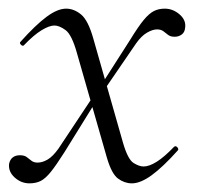

<svg xmlns="http://www.w3.org/2000/svg" viewBox="-20 -415 459 444"><path d="M285 9Q268 9 253 -2Q238 -13 227 -51L158 -292Q146 -335 131.5 -345.5Q117 -356 106 -356Q94 -356 76 -345Q58 -334 36 -311Q33 -307 28.5 -311.5Q24 -316 28 -319Q62 -357 87.5 -376Q113 -395 133 -395Q151 -395 167.5 -381.5Q184 -368 196 -325L265 -83Q276 -46 289 -38Q302 -30 312 -30Q325 -30 342.5 -41Q360 -52 382 -75Q386 -79 390 -74.5Q394 -70 391 -67Q357 -29 331 -10Q305 9 285 9ZM48 9Q29 9 14 -4.5Q-1 -18 1 -36Q3 -46 9.5 -51Q16 -56 26 -56Q36 -56 41.5 -52Q47 -48 52.5 -43.5Q58 -39 67 -39Q78 -39 90 -46Q102 -53 115 -71L196 -193L204 -184L129 -63Q110 -33 97.5 -17.5Q85 -2 74 3.5Q63 9 48 9ZM208 -188 201 -198 281 -323Q300 -354 312.5 -369Q325 -384 336 -389.5Q347 -395 361 -395Q380 -395 395.5 -381.5Q411 -368 408 -350Q407 -340 400 -335Q393 -330 384 -330Q374 -330 368.5 -334.5Q363 -339 357.5 -343Q352 -347 343 -347Q333 -347 320 -339.5Q307 -332 295 -315Z"/></svg>

Font: Cormorant Garamond Light Light
Style: Italic
Weight: 300
Italic angle: -10°
Version: Version 4.001